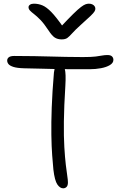

<svg xmlns="http://www.w3.org/2000/svg" viewBox="-20 -1010 655 1043"><path d="M323 13Q306 13 291.5 -8Q277 -29 270 -89Q267 -119 263.5 -166Q260 -213 259 -277.5Q258 -342 261 -426Q264 -510 273 -616Q275 -636 282 -648Q289 -660 302 -660Q325 -660 332 -635Q339 -610 335 -544Q328 -432 327 -350Q326 -268 329.5 -210.5Q333 -153 337.5 -115Q342 -77 345.5 -54.5Q349 -32 349 -19Q349 -2 341.5 5.5Q334 13 323 13ZM467 -634Q410 -634 365 -634Q320 -634 280.5 -635Q241 -636 200.5 -637Q160 -638 112 -639Q73 -640 53 -646.5Q33 -653 26 -662Q19 -671 19 -681Q19 -692 28 -699Q37 -706 58 -706Q120 -706 167 -705Q214 -704 255 -703Q296 -702 337.5 -701Q379 -700 430 -700Q477 -700 500 -703Q523 -706 536 -708.5Q549 -711 564 -711Q581 -711 588.5 -703.5Q596 -696 596 -685Q596 -668 577 -656.5Q558 -645 528.5 -639.5Q499 -634 467 -634ZM463 -990Q474 -990 482 -986Q490 -982 494 -976Q498 -970 498 -962Q498 -956 493.5 -948Q489 -940 472 -923.5Q455 -907 419 -875Q388 -847 372.5 -829.5Q357 -812 346 -804Q335 -796 315 -796Q293 -796 277.5 -806Q262 -816 242 -847Q219 -882 199.5 -902Q180 -922 165.5 -933Q151 -944 143 -952.5Q135 -961 135 -971Q135 -979 143 -984.5Q151 -990 164 -990Q188 -990 210 -981Q232 -972 258.5 -945Q285 -918 324 -862L307 -861Q350 -907 377 -933.5Q404 -960 420 -972Q436 -984 445.5 -987Q455 -990 463 -990Z"/></svg>

Font: Shantell Sans Light
Style: Regular
Weight: 300
Designer: Stephen Nixon, Anya Danilova, Shantell Martin
Foundry: Arrow Type
Version: Version 1.011;[c5ecc13dd]